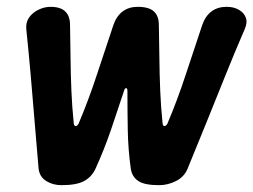

<svg xmlns="http://www.w3.org/2000/svg" viewBox="-20 -533 742 562"><path d="M160 9Q135 9 115.5 -3Q96 -15 93 -39Q87 -107 81.5 -175Q76 -243 70 -311.5Q64 -380 57 -447Q55 -467 65 -481.5Q75 -496 92.5 -504.5Q110 -513 128 -513Q157 -513 171 -499.5Q185 -486 185 -460Q186 -412 186.5 -363.5Q187 -315 189 -267Q191 -219 196 -171Q197 -164 201.5 -164Q206 -164 210 -171Q240 -242 264 -315.5Q288 -389 312 -460Q321 -486 339 -499.5Q357 -513 383 -513Q416 -513 430.5 -499.5Q445 -486 445 -460Q446 -412 446.5 -363.5Q447 -315 449 -267Q451 -219 456 -171Q457 -164 461.5 -164Q466 -164 470 -171Q500 -242 524 -315.5Q548 -389 572 -460Q581 -486 599 -499.5Q617 -513 643 -513H644Q664 -513 679 -504.5Q694 -496 699.5 -481.5Q705 -467 696 -447Q667 -380 639.5 -311.5Q612 -243 584.5 -175Q557 -107 529 -39Q519 -15 495 -3Q471 9 446 9Q403 9 385 -3Q367 -15 363 -38Q355 -95 354 -152Q353 -209 353 -267Q353 -275 349 -275Q345 -275 343 -267Q324 -209 304.5 -152Q285 -95 259 -38Q248 -15 226 -3Q204 9 160 9Z"/></svg>

Font: Winky Sans Medium
Style: Italic
Weight: 500
Italic angle: -8.97852°
Designer: Simon Atzbach
Foundry: typofactur
Version: Version 1.205